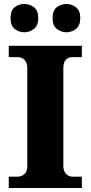

<svg xmlns="http://www.w3.org/2000/svg" viewBox="-20 -944 455 964"><path d="M24 0V-57H70Q81 -57 92 -62.5Q103 -68 110 -79.5Q117 -91 117 -109V-600Q117 -621 110 -633.5Q103 -646 92 -651.5Q81 -657 70 -657H24V-714H391V-657H344Q330 -657 319.5 -651Q309 -645 303.5 -633Q298 -621 298 -599V-111Q298 -94 304.5 -81.5Q311 -69 321.5 -63Q332 -57 344 -57H391V0ZM314 -782Q287 -782 265.5 -798.5Q244 -815 244 -853Q244 -892 265.5 -908Q287 -924 314 -924Q339 -924 361 -908Q383 -892 383 -853Q383 -815 361 -798.5Q339 -782 314 -782ZM102 -782Q75 -782 54 -798.5Q33 -815 33 -853Q33 -892 54 -908Q75 -924 102 -924Q128 -924 150 -908Q172 -892 172 -853Q172 -815 150 -798.5Q128 -782 102 -782Z"/></svg>

Font: Noto Serif Hebrew ExtraBold
Style: Regular
Weight: 800
Version: Version 2.003